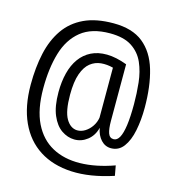

<svg xmlns="http://www.w3.org/2000/svg" viewBox="-116 -910 912 997"><g transform="rotate(15 339.5 -411.0)"><path d="M583 -47.4Q458.5 -6.8 358.4 -11.7Q258.3 -16.6 186.5 -62.5Q114.7 -108.4 76.4 -191.9Q38.1 -275.4 38.1 -392.1Q38.1 -485.4 55.2 -562Q72.3 -638.7 111.1 -694.6Q149.9 -750.5 214.1 -780.8Q278.3 -811 372.1 -811Q473.1 -811 531.7 -763.9Q590.3 -716.8 615.7 -630.9Q641.1 -544.9 641.1 -429.2Q641.1 -362.8 629.6 -305.9Q618.2 -249 592.5 -214.8Q566.9 -180.7 525.4 -180.7Q494.1 -180.7 471.7 -204.8Q449.2 -229 442.4 -268.1Q431.6 -224.6 399.9 -199.7Q368.2 -174.8 329.6 -175.3Q293.5 -175.8 260.7 -198.2Q228 -220.7 207.8 -268.3Q187.5 -315.9 187.5 -391.6Q187.5 -448.2 199.5 -495.1Q211.4 -542 235.8 -575.7Q260.3 -609.4 296.6 -627.4Q333 -645.5 381.3 -645Q429.7 -644.5 489.3 -622.1V-317.4Q489.3 -274.9 497.3 -252.2Q505.4 -229.5 526.9 -229.5Q545.4 -229.5 557.6 -251.5Q569.8 -273.4 576.2 -318.6Q582.5 -363.8 582.5 -432.6Q582.5 -490.2 576.4 -547.4Q570.3 -604.5 549.6 -651.9Q528.8 -699.2 485.6 -727.5Q442.4 -755.9 367.7 -755.9Q269.5 -755.9 212.2 -709.5Q154.8 -663.1 130.4 -580.8Q106 -498.5 106 -390.6Q106 -277.3 141.6 -204.8Q177.2 -132.3 241 -97.7Q304.7 -63 389.6 -64.5Q474.6 -65.9 573.2 -101.1ZM331.5 -225.1Q353.5 -224.6 374.3 -237.5Q395 -250.5 409.4 -272Q423.8 -293.5 427.7 -318.8V-587.4Q394.5 -596.2 362.5 -593.3Q330.6 -590.3 304.9 -570.1Q279.3 -549.8 264.2 -507.3Q249 -464.8 249 -394Q249 -305.7 272.2 -266.1Q295.4 -226.6 331.5 -225.1Z"/></g></svg>

Font: Antonio ExtraLight
Style: Regular
Weight: 250
Designer: Vernon Adams
Foundry: Vernon Adams
Version: Version 1.002